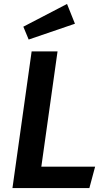

<svg xmlns="http://www.w3.org/2000/svg" viewBox="-20 -951 539 971"><path d="M189 -108H461L432 0H43L140 -691H271ZM359 -831 125 -751 98 -816 319 -931Z"/></svg>

Font: FiraGO Medium
Style: Italic
Weight: 500
Italic angle: -8°
Designer: bBox Type GmbH
Foundry: bBox Type GmbH
Version: Version 1.001